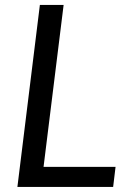

<svg xmlns="http://www.w3.org/2000/svg" viewBox="-20 -736 514 756"><path d="M151.5 -79H435L425.5 0H48.5L137 -716.5H230.5Z"/></svg>

Font: Lato TR
Style: Italic
Weight: 400
Italic angle: -12°
Designer: Lukasz Dziedzic
Foundry: tyPoland Lukasz Dziedzic
Version: Version 1.104 2013